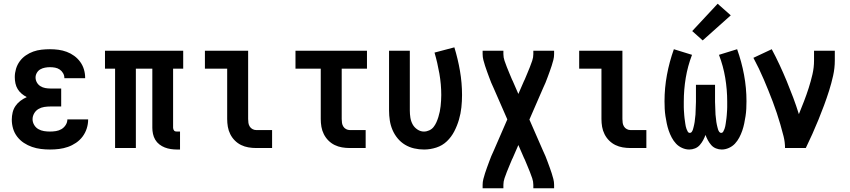

<svg xmlns="http://www.w3.org/2000/svg" viewBox="-20 -791 4540 1026"><path d="M247 8Q223 8 198.5 5Q174 2 151 -6Q128 -14 107.5 -27.5Q87 -41 72 -60.5Q57 -80 50 -103.5Q43 -127 43 -152Q43 -171 47.5 -190Q52 -209 63 -225Q74 -241 89.5 -252.5Q105 -264 123 -272Q108 -280 95.5 -290.5Q83 -301 74.5 -315Q66 -329 62.5 -345.5Q59 -362 59 -379Q59 -401 65.5 -423Q72 -445 85.5 -463.5Q99 -482 118 -495Q137 -508 158 -515.5Q179 -523 202 -525.5Q225 -528 247 -528Q270 -528 292.5 -525Q315 -522 336.5 -514Q358 -506 376.5 -492.5Q395 -479 408.5 -460.5Q422 -442 428.5 -420Q435 -398 435 -376Q435 -375 435 -374.5Q435 -374 435 -373H324Q324 -373 324 -373.5Q324 -374 324 -374Q324 -388 317 -400Q310 -412 299 -419.5Q288 -427 274.5 -429.5Q261 -432 247 -432Q234 -432 220.5 -429.5Q207 -427 195.5 -420.5Q184 -414 177 -402Q170 -390 170 -377Q170 -377 170 -377Q170 -377 170 -377Q170 -363 177 -350.5Q184 -338 196 -330.5Q208 -323 222 -320.5Q236 -318 250 -318H307V-222H250Q233 -222 216.5 -219.5Q200 -217 185.5 -208.5Q171 -200 162.5 -185Q154 -170 154 -154Q154 -138 162.5 -123.5Q171 -109 185 -101Q199 -93 215 -90.5Q231 -88 247 -88Q263 -88 279 -90.5Q295 -93 308.5 -101Q322 -109 331 -123Q340 -137 340 -153H451V-152Q451 -152 451 -152Q451 -152 451 -152Q451 -128 443.5 -104.5Q436 -81 421.5 -61.5Q407 -42 386.5 -28Q366 -14 343 -6Q320 2 296 5Q272 8 247 8Z M925 8Q909 8 892.5 5.5Q876 3 860.5 -3Q845 -9 831.5 -19.5Q818 -30 809.5 -44.5Q801 -59 797.5 -75.5Q794 -92 794 -108V-424H706V0H595V-424H541V-520H959V-424H905V-108Q905 -104 906.5 -100Q908 -96 910.5 -93Q913 -90 917 -89Q921 -88 925 -88H942V8Z M1349 0Q1328 0 1307.5 -3.5Q1287 -7 1268.5 -16Q1250 -25 1235 -40Q1220 -55 1210.5 -74Q1201 -93 1197.5 -113.5Q1194 -134 1194 -155V-424H1075V-520H1306V-155Q1306 -144 1307.5 -134Q1309 -124 1314.5 -115Q1320 -106 1329.5 -101Q1339 -96 1349 -96H1434V0Z M1849 0Q1828 0 1807.5 -3.5Q1787 -7 1768.5 -16Q1750 -25 1735 -40Q1720 -55 1710.5 -74Q1701 -93 1697.5 -113.5Q1694 -134 1694 -155V-424H1559V-520H1941V-424H1806V-155Q1806 -144 1807.5 -134Q1809 -124 1814.5 -115Q1820 -106 1829.5 -101Q1839 -96 1849 -96H1934V0Z M2246 8Q2219 8 2193 2Q2167 -4 2144.5 -17.5Q2122 -31 2105 -51.5Q2088 -72 2077.5 -96.5Q2067 -121 2063 -147.5Q2059 -174 2059 -200V-520H2170V-200Q2170 -181 2173 -162Q2176 -143 2185 -126.5Q2194 -110 2210.5 -99Q2227 -88 2245 -88Q2260 -88 2274 -94.5Q2288 -101 2297 -112.5Q2306 -124 2312 -137.5Q2318 -151 2322.5 -165.5Q2327 -180 2330 -194.5Q2333 -209 2334.5 -223.5Q2336 -238 2337 -253Q2338 -268 2338 -283Q2338 -340 2328 -397.5Q2318 -455 2302 -510L2408 -538Q2427 -476 2438 -412Q2449 -348 2449 -283Q2449 -250 2445.5 -217Q2442 -184 2432.5 -151.5Q2423 -119 2407.5 -89Q2392 -59 2368 -36Q2344 -13 2311.5 -2.5Q2279 8 2246 8Z M2559 215V197Q2559 181 2563 165.5Q2567 150 2572 134.5Q2577 119 2582.5 104Q2588 89 2593.5 74Q2599 59 2605 44Q2611 29 2618 15L2691 -153L2618 -320Q2611 -334 2605 -349Q2599 -364 2593.5 -379Q2588 -394 2582.5 -409Q2577 -424 2572 -439.5Q2567 -455 2563 -470.5Q2559 -486 2559 -502V-520H2670V-502Q2670 -484 2676 -466.5Q2682 -449 2688.5 -432.5Q2695 -416 2702 -399.5Q2709 -383 2716 -366Q2717 -364 2718 -362Q2719 -360 2720 -358L2750 -289L2780 -358Q2781 -360 2782 -362Q2783 -364 2784 -366Q2791 -383 2798 -399.5Q2805 -416 2811.5 -432.5Q2818 -449 2824 -466.5Q2830 -484 2830 -502V-520H2941V-502Q2941 -486 2937 -470.5Q2933 -455 2928 -439.5Q2923 -424 2917.5 -409Q2912 -394 2906.5 -379Q2901 -364 2895 -349Q2889 -334 2882 -320L2809 -152L2882 15Q2889 29 2895 44Q2901 59 2906.5 74Q2912 89 2917.5 104Q2923 119 2928 134.5Q2933 150 2937 165.5Q2941 181 2941 197V215H2830V197Q2830 179 2824 161.5Q2818 144 2811.5 127.5Q2805 111 2798 94.5Q2791 78 2784 61Q2783 59 2782 57Q2781 55 2780 53L2750 -16L2720 53Q2719 55 2718 57Q2717 59 2716 61Q2709 78 2702 94.5Q2695 111 2688.5 127.5Q2682 144 2676 161.5Q2670 179 2670 197V215Z M3349 0Q3328 0 3307.5 -3.5Q3287 -7 3268.5 -16Q3250 -25 3235 -40Q3220 -55 3210.5 -74Q3201 -93 3197.5 -113.5Q3194 -134 3194 -155V-424H3075V-520H3306V-155Q3306 -144 3307.5 -134Q3309 -124 3314.5 -115Q3320 -106 3329.5 -101Q3339 -96 3349 -96H3434V0Z M3663 8Q3644 8 3625 -0.5Q3606 -9 3592.5 -23.5Q3579 -38 3569.5 -56Q3560 -74 3553.5 -93Q3547 -112 3543 -131.5Q3539 -151 3536 -170.5Q3533 -190 3532 -210Q3531 -230 3531 -250Q3531 -321 3544 -391Q3557 -461 3581 -528L3678 -498Q3655 -438 3644.5 -375Q3634 -312 3634 -248Q3634 -241 3634 -233.5Q3634 -226 3634 -218.5Q3634 -211 3634.5 -203.5Q3635 -196 3635.5 -189Q3636 -182 3636.5 -174.5Q3637 -167 3638 -159.5Q3639 -152 3640 -145Q3641 -138 3642 -130.5Q3643 -123 3644.5 -116Q3646 -109 3648.5 -102Q3651 -95 3655 -88Q3659 -81 3666 -81Q3673 -81 3677 -87Q3681 -93 3683 -99.5Q3685 -106 3686.5 -112.5Q3688 -119 3689.5 -125.5Q3691 -132 3692 -139Q3693 -146 3693.5 -152.5Q3694 -159 3695 -165.5Q3696 -172 3696.5 -179Q3697 -186 3697 -192.5Q3697 -199 3697.5 -206Q3698 -213 3698 -219.5Q3698 -226 3698.5 -233Q3699 -240 3699 -246.5Q3699 -253 3699 -260V-338H3801V-260Q3801 -253 3801 -246.5Q3801 -240 3801.5 -233Q3802 -226 3802 -219.5Q3802 -213 3802.5 -206Q3803 -199 3803 -192.5Q3803 -186 3803.5 -179Q3804 -172 3805 -165.5Q3806 -159 3806.5 -152.5Q3807 -146 3808 -139Q3809 -132 3810.5 -125.5Q3812 -119 3813.5 -112.5Q3815 -106 3817 -99.5Q3819 -93 3823 -87Q3827 -81 3834 -81Q3841 -81 3845 -88Q3849 -95 3851.5 -102Q3854 -109 3855.5 -116Q3857 -123 3858 -130.5Q3859 -138 3860 -145Q3861 -152 3862 -159.5Q3863 -167 3863.5 -174.5Q3864 -182 3864.5 -189Q3865 -196 3865.5 -203.5Q3866 -211 3866 -218.5Q3866 -226 3866 -233.5Q3866 -241 3866 -248Q3866 -312 3855.5 -375Q3845 -438 3822 -498L3919 -528Q3943 -461 3956 -391Q3969 -321 3969 -250Q3969 -230 3968 -210Q3967 -190 3964 -170.5Q3961 -151 3957 -131.5Q3953 -112 3946.5 -93Q3940 -74 3930.5 -56Q3921 -38 3907.5 -23.5Q3894 -9 3875 -0.5Q3856 8 3837 8Q3821 8 3806 2Q3791 -4 3780.5 -16Q3770 -28 3762.5 -42Q3755 -56 3750 -70Q3745 -56 3737.5 -42Q3730 -28 3719.5 -16Q3709 -4 3694 2Q3679 8 3663 8ZM3735 -575 3679 -625 3815 -771 3885 -709Z M4175 0Q4175 -32 4167 -63.5Q4159 -95 4150 -126Q4141 -157 4131 -187Q4121 -217 4109.5 -247.5Q4098 -278 4086 -307.5Q4074 -337 4061.5 -366.5Q4049 -396 4035 -425Q4021 -454 4006 -482L4104 -528Q4126 -487 4146 -444Q4166 -401 4184 -357.5Q4202 -314 4218.5 -270Q4235 -226 4249 -181Q4263 -215 4276.5 -250Q4290 -285 4301.5 -321Q4313 -357 4321.5 -393.5Q4330 -430 4330 -468V-520H4441V-468Q4441 -427 4432 -386.5Q4423 -346 4410.5 -306.5Q4398 -267 4383.5 -228Q4369 -189 4353.5 -151Q4338 -113 4321 -75Q4304 -37 4286 0Z"/></svg>

Font: Zed Mono
Style: Bold
Weight: 700
Monospace: yes
Designer: Belleve Invis
Foundry: Belleve Invis
Version: Version 1.0.0; ttfautohint (v1.8.4)